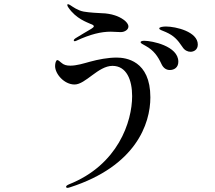

<svg xmlns="http://www.w3.org/2000/svg" viewBox="-20 -848 1040 927"><path d="M341 -649C343 -649 345 -650 348 -651C417 -683 468 -695 515 -695C527 -695 550 -693 563 -693C581 -693 600 -704 600 -720C600 -743 561 -766 534 -774C517 -780 490 -784 475 -784C456 -785 412 -787 384 -792C356 -797 330 -816 321 -822C316 -825 311 -828 308 -828C306 -828 305 -826 305 -823C305 -821 307 -816 310 -812C347 -757 402 -740 416 -733C427 -729 433 -726 433 -721C433 -718 429 -714 421 -709C398 -695 371 -680 349 -666C340 -661 336 -656 336 -653C336 -651 338 -649 341 -649ZM900 -598C916 -598 935 -608 935 -633C935 -695 829 -720 781 -720C770 -720 749 -718 749 -711C749 -704 761 -702 781 -693C819 -676 837 -657 861 -621C871 -605 886 -598 900 -598ZM800 -510C821 -510 841 -522 841 -550C841 -627 711 -651 678 -651C672 -651 659 -651 659 -644C659 -639 668 -635 684 -626C722 -605 742 -577 760 -538C769 -519 783 -510 800 -510ZM319 56C635 -46 706 -249 706 -378C706 -556 587 -570 543 -570C501 -570 454 -561 414 -550C385 -542 350 -531 320 -531C302 -531 288 -534 275 -546C271 -549 262 -558 257 -558C250 -558 246 -542 246 -529C246 -491 290 -440 340 -440C393 -440 454 -530 523 -530C591 -530 618 -462 618 -384C618 -261 550 -52 313 42C302 47 299 50 299 55C299 56 301 59 306 59C309 59 312 58 319 56Z"/></svg>

Font: Shippori Mincho OTF Medium
Style: Regular
Weight: 500
Designer: FONTDASU
Foundry: FONTDASU / Google Inc. / but / Adobe
Version: Version 3.300;hotconv 1.0.109;makeotfexe 2.5.65596